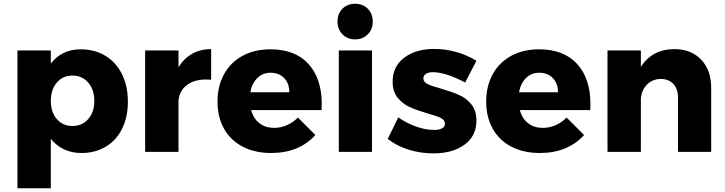

<svg xmlns="http://www.w3.org/2000/svg" viewBox="-20 -810 3866 1024"><path d="M662 -268Q662 -186 631.5 -124Q601 -62 544.5 -28Q488 6 414 6Q363 6 321.5 -13.5Q280 -33 251 -70V194H73V-541H251V-471Q310 -547 410 -547Q485 -547 542 -512.5Q599 -478 630.5 -414.5Q662 -351 662 -268ZM483 -272Q483 -332 450.5 -369.5Q418 -407 366 -407Q315 -407 283 -369.5Q251 -332 251 -272Q251 -212 283 -175Q315 -138 366 -138Q418 -138 450.5 -175Q483 -212 483 -272Z M1106 -548V-385Q1097 -386 1079 -386Q1016 -386 977 -356.5Q938 -327 932 -276V0H754V-541H932V-451Q960 -498 1004.5 -523Q1049 -548 1106 -548Z M1696 -255Q1696 -234 1695 -223H1319Q1332 -177 1364 -152.5Q1396 -128 1442 -128Q1477 -128 1509.5 -142Q1542 -156 1569 -183L1662 -90Q1620 -43 1560.5 -18.5Q1501 6 1426 6Q1339 6 1274 -28Q1209 -62 1174.5 -124Q1140 -186 1140 -268Q1140 -351 1175 -414.5Q1210 -478 1274 -512.5Q1338 -547 1422 -547Q1554 -547 1625 -469Q1696 -391 1696 -255ZM1523 -318Q1523 -365 1495.5 -393.5Q1468 -422 1423 -422Q1381 -422 1352.5 -394Q1324 -366 1315 -318Z M1787 -541H1964V0H1787ZM1968 -695Q1968 -654 1941.5 -627Q1915 -600 1874 -600Q1833 -600 1806.5 -627Q1780 -654 1780 -695Q1780 -737 1806.5 -763.5Q1833 -790 1874 -790Q1915 -790 1941.5 -763.5Q1968 -737 1968 -695Z M2289 -425Q2266 -425 2252 -416.5Q2238 -408 2238 -391Q2238 -373 2260 -362Q2282 -351 2330 -338Q2388 -321 2426.5 -304.5Q2465 -288 2493 -254.5Q2521 -221 2521 -167Q2521 -85 2457.5 -38.5Q2394 8 2292 8Q2223 8 2160 -11.5Q2097 -31 2048 -69L2104 -184Q2150 -152 2200.5 -134.5Q2251 -117 2296 -117Q2322 -117 2337.5 -125.5Q2353 -134 2353 -150Q2353 -170 2330.5 -181Q2308 -192 2260 -205Q2203 -222 2166 -238.5Q2129 -255 2101.5 -288Q2074 -321 2074 -374Q2074 -456 2136 -502.5Q2198 -549 2296 -549Q2355 -549 2412.5 -533Q2470 -517 2521 -486L2461 -370Q2356 -425 2289 -425Z M3129 -255Q3129 -234 3128 -223H2752Q2765 -177 2797 -152.5Q2829 -128 2875 -128Q2910 -128 2942.5 -142Q2975 -156 3002 -183L3095 -90Q3053 -43 2993.5 -18.5Q2934 6 2859 6Q2772 6 2707 -28Q2642 -62 2607.5 -124Q2573 -186 2573 -268Q2573 -351 2608 -414.5Q2643 -478 2707 -512.5Q2771 -547 2855 -547Q2987 -547 3058 -469Q3129 -391 3129 -255ZM2956 -318Q2956 -365 2928.5 -393.5Q2901 -422 2856 -422Q2814 -422 2785.5 -394Q2757 -366 2748 -318Z M3773 -341V0H3596V-290Q3596 -336 3571 -362.5Q3546 -389 3504 -389Q3460 -388 3431.5 -360Q3403 -332 3398 -286V0H3220V-541H3398V-453Q3427 -500 3472.5 -524Q3518 -548 3577 -548Q3666 -548 3719.5 -492Q3773 -436 3773 -341Z"/></svg>

Font: Montserrat arm2
Style: Bold
Weight: 700
Designer: Julieta Ulanovsky
Foundry: Julieta Ulanovsky
Version: Version 6.000